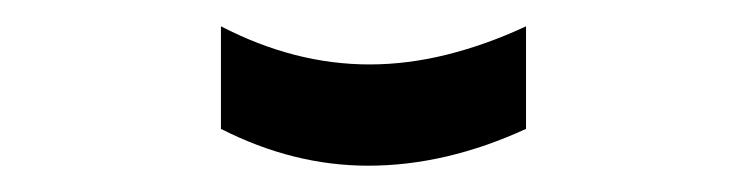

<svg xmlns="http://www.w3.org/2000/svg" viewBox="-20 -325 568 146"><path d="M148 -305Q204 -276 261 -276Q290 -276 320 -283.5Q350 -291 380 -305V-227Q319 -199 260 -199Q203 -199 148 -227Z"/></svg>

Font: PlemolJP
Style: Regular
Weight: 400
Monospace: yes
Version: v2.0.4; ttfautohint (v1.8.4.7-5d5b-dirty) -l 6 -r 45 -G 200 